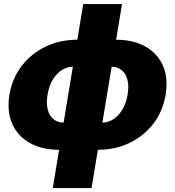

<svg xmlns="http://www.w3.org/2000/svg" viewBox="-20 -748 887 972"><path d="M279.3 10.3Q191.4 10.3 130.1 -24.7Q68.8 -59.6 41.5 -122.1Q14.2 -184.6 27.8 -268.6Q42 -352.1 90.1 -414.6Q138.2 -477.1 210.9 -512Q283.7 -546.9 371.1 -546.9H567.4Q655.3 -546.9 716.6 -512Q777.8 -477.1 805.2 -414.6Q832.5 -352.1 818.4 -268.6Q804.7 -184.6 756.6 -122.1Q708.5 -59.6 636 -24.7Q563.5 10.3 475.1 10.3ZM301.8 -127.4H498Q527.8 -127.4 554.2 -144.5Q580.6 -161.6 599.6 -193.4Q618.7 -225.1 626 -269Q633.3 -313 625 -344.5Q616.7 -376 595.7 -393.1Q574.7 -410.2 544.9 -410.2H348.6Q318.8 -410.2 292.5 -393.1Q266.1 -376 247.1 -344.5Q228 -313 220.7 -269Q213.4 -225.1 221.7 -193.4Q230 -161.6 251 -144.5Q272 -127.4 301.8 -127.4ZM247.1 204.1 401.4 -727.5H597.7L443.4 204.1Z"/></svg>

Font: Inter 18pt Black
Style: Italic
Weight: 900
Italic angle: -9.3988°
Designer: Rasmus Andersson
Foundry: rsms
Version: Version 4.001;git-66647c0bb